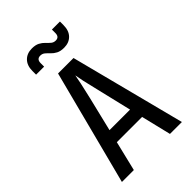

<svg xmlns="http://www.w3.org/2000/svg" viewBox="-275 -1049 1150 1150"><g transform="rotate(-45 300.0 -473.5)"><path d="M46 0 235 -730H366L554 0H453L407 -190H193L147 0ZM213 -272H387L335 -490Q320 -550 311 -592Q302 -634 300 -649Q298 -634 289 -592Q280 -550 266 -491ZM370 -813Q340 -813 321 -823Q302 -833 289 -847Q276 -861 264 -871Q252 -881 235 -881Q205 -881 205 -847V-818H137V-849Q137 -895 162.5 -921Q188 -947 230 -947Q260 -947 279 -937Q298 -927 311 -913Q324 -899 336 -889Q348 -879 365 -879Q395 -879 395 -913V-942H463V-912Q463 -865 437.5 -839Q412 -813 370 -813Z"/></g></svg>

Font: JetBrainsMono NFM Medium
Style: Regular
Weight: 500
Monospace: yes
Designer: Philipp Nurullin, Konstantin Bulenkov
Foundry: JetBrains
Version: Version 2.304; ttfautohint (v1.8.4.7-5d5b);Nerd Fonts 3.3.0